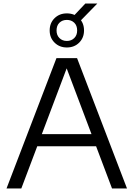

<svg xmlns="http://www.w3.org/2000/svg" viewBox="-20 -1070 758 1090"><path d="M17 0 300.5 -740H417.5L701 0H616L351.5 -700.5H365.5L101 0ZM168.5 -239.5 189 -308.5H529L549 -239.5ZM359.5 -800.5Q317.5 -800.5 289.8 -828Q262 -855.5 262 -897Q262 -939.5 289.8 -966.8Q317.5 -994 359.5 -994Q402 -994 429.5 -966.8Q457 -939.5 457 -897Q457 -855.5 429.5 -828Q402 -800.5 359.5 -800.5ZM359.5 -837.5Q385 -837.5 401.5 -853.8Q418 -870 418 -897Q418 -925 401.5 -941Q385 -957 359.5 -957Q334 -957 317.5 -941Q301 -925 301 -897Q301 -870 317.5 -853.8Q334 -837.5 359.5 -837.5ZM431 -946 390 -971 464.5 -1050H532.5Z"/></svg>

Font: Encode Sans SC SemiExpanded
Style: Regular
Weight: 400
Width: 6
Designer: Multiple Designers
Foundry: Impallari Type
Version: Version 3.002